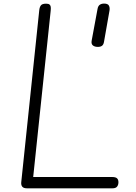

<svg xmlns="http://www.w3.org/2000/svg" viewBox="-20 -1024 740 1044"><path d="M127 0Q108.5 0 101.2 -8.8Q94 -17.5 95.5 -33L193.5 -969Q195.5 -986.5 202.8 -995.2Q210 -1004 230.5 -1004Q243 -1004 248.8 -999.8Q254.5 -995.5 255.8 -986.8Q257 -978 255.5 -964.5L160.5 -61.5H590Q608.5 -61.5 616.2 -54.5Q624 -47.5 624 -33Q624 -19 616.8 -9.5Q609.5 0 591.5 0ZM512 -769Q494.5 -769 484.8 -777.2Q475 -785.5 478.5 -803.5L510.5 -976Q513.5 -992 522.8 -998.2Q532 -1004.5 546 -1004.5Q566.5 -1004.5 572.2 -993.5Q578 -982.5 575.5 -967L545.5 -796.5Q543 -781.5 534.8 -775.2Q526.5 -769 512 -769Z"/></svg>

Font: Edu NSW ACT Cursive
Style: Regular
Weight: 400
Designer: Tina and Corey Anderson, Eben Sorkin, Mirko Velimirovic
Foundry: Sorkin Type Co.
Version: Version 2.000